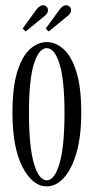

<svg xmlns="http://www.w3.org/2000/svg" viewBox="-20 -684 351 716"><path d="M154.5 11Q101.5 11 64 -61Q26.5 -133 26.5 -263.5Q26.5 -359 44.5 -416.8Q62.5 -474.5 91.8 -500.8Q121 -527 154.5 -527Q187.5 -527 217 -500.8Q246.5 -474.5 264.8 -416.8Q283 -359 283 -263.5Q283 -176.5 265.5 -115.2Q248 -54 218.8 -21.5Q189.5 11 154.5 11ZM154.5 -11.5Q183.5 -11.5 202 -74.5Q220.5 -137.5 220.5 -263.5Q220.5 -387 202 -445.8Q183.5 -504.5 154.5 -504.5Q125 -504.5 106.5 -445.8Q88 -387 88 -263.5Q88 -137.5 106.5 -74.5Q125 -11.5 154.5 -11.5ZM161.5 -566.5 150.5 -577.5 202 -648Q214 -664.5 226.5 -664.5Q234 -664.5 239.5 -659.2Q245 -654 245 -646Q245 -633.5 230.5 -623ZM75.5 -566.5 64.5 -577.5 115.5 -648Q128 -664.5 140.5 -664.5Q148 -664.5 153.5 -659Q159 -653.5 159 -646Q159 -633.5 144.5 -623Z"/></svg>

Font: Imbue 50pt Light
Style: Regular
Weight: 300
Designer: Tyler Finck
Foundry: Etcetera Type Company
Version: Version 1.102; ttfautohint (v1.8.3)